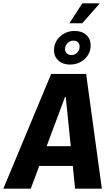

<svg xmlns="http://www.w3.org/2000/svg" viewBox="-50 -1128 670 1148"><path d="M-30 0 256 -686H465L559 0H399L343 -549H339L134 0ZM117 -136 134 -254H460L443 -136ZM365 -989 442 -1108H544L545 -1106L442 -989ZM369 -742Q325 -742 299 -766Q273 -790 273 -827Q273 -877 309.5 -910Q346 -943 396 -943Q440 -943 466 -919Q492 -895 492 -857Q492 -824 475.5 -798Q459 -772 431 -757Q403 -742 369 -742ZM377 -799Q397 -799 411.5 -813.5Q426 -828 426 -849Q426 -866 416 -875.5Q406 -885 389 -885Q369 -885 354 -870.5Q339 -856 339 -834Q339 -818 350 -808.5Q361 -799 377 -799Z"/></svg>

Font: Chivo Mono
Style: Bold Italic
Weight: 700
Italic angle: -8.05°
Monospace: yes
Version: Version 1.008